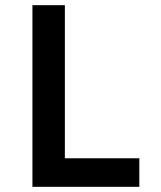

<svg xmlns="http://www.w3.org/2000/svg" viewBox="-20 -720 620 740"><path d="M105 0H517V-110H230V-700H105Z"/></svg>

Font: CommitMono-dimboump
Style: Bold
Weight: 700
Monospace: yes
Designer: Eigil Nikolajsen
Foundry: Eigil Nikolajsen
Version: Version 1.143